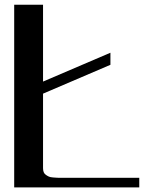

<svg xmlns="http://www.w3.org/2000/svg" viewBox="-20 -812 707 832"><path d="M166.5 -791.5V-458.5L458.5 -583.5V-531.2L166.5 -406.2V-83.5Q166.5 -73.2 169.4 -65.9Q172.4 -58.6 179.2 -54Q186 -49.3 192.1 -46.6Q198.2 -43.9 210 -43Q221.7 -42 228.8 -41.7Q235.8 -41.5 250 -41.5H583.5V0H41.5V-791.5Z"/></svg>

Font: Gputeks
Style: Bold
Weight: 600
Width: 8
Version: Version 0.9